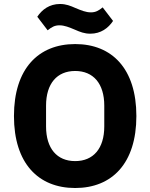

<svg xmlns="http://www.w3.org/2000/svg" viewBox="-20 -931 754 963"><path d="M433 -762C486 -762 523 -790 547 -826L495 -894C474 -877 459 -869 436 -869C410 -869 387 -879 358 -891C333 -902 311 -911 281 -911C228 -911 191 -883 167 -847L219 -779C240 -796 255 -804 278 -804C304 -804 327 -794 356 -782C381 -771 403 -762 433 -762ZM357 12C542 12 664 -112 664 -349C664 -586 542 -710 357 -710C172 -710 50 -586 50 -349C50 -112 172 12 357 12ZM357 -123C266 -123 211 -186 211 -297V-401C211 -512 266 -575 357 -575C448 -575 503 -512 503 -401V-297C503 -186 448 -123 357 -123Z"/></svg>

Font: Braiins Sans
Style: Bold
Weight: 700
Designer: Mike Abbink, Paul van der Laan, Pieter van Rosmalen, Jiri Chlebus, Lubos Buracinsky
Foundry: Bold Monday, Sudetype
Version: Version 1.000;hotconv 1.0.109;makeotfexe 2.5.65596